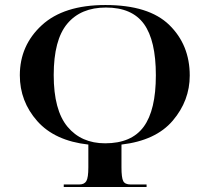

<svg xmlns="http://www.w3.org/2000/svg" viewBox="-20 -745 835 765"><path d="M234 0H564V-10H500Q478 -10 471 -23.5Q464 -37 464 -78V-169Q601 -185 668.5 -264.5Q736 -344 736 -444Q736 -566 654.5 -645.5Q573 -725 400 -725Q234 -725 146.5 -644.5Q59 -564 59 -445Q59 -341 128.5 -262.5Q198 -184 332 -169V-78Q332 -37 324 -23.5Q316 -10 296 -10H234ZM399 -174Q304 -174 249 -240Q194 -306 194 -446Q194 -586 248 -650.5Q302 -715 402 -715Q506 -715 553.5 -649.5Q601 -584 601 -445Q601 -306 552.5 -240Q504 -174 399 -174Z"/></svg>

Font: Noto Serif Display Semi
Style: Regular
Weight: 600
Designer: Monotype Design Team
Foundry: Monotype Imaging Inc.
Version: Version 1.900